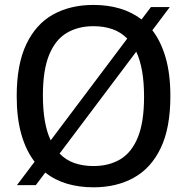

<svg xmlns="http://www.w3.org/2000/svg" viewBox="-20 -770 778 799"><path d="M129 0.5H50.5L124 -97Q88 -143.5 68.8 -211.2Q49.5 -279 49.5 -370Q49.5 -502 89.5 -586Q129.5 -670 201.2 -709.8Q273 -749.5 369 -749.5Q428.5 -749.5 479 -734.5Q529.5 -719.5 569 -689L608 -740.5H686.5L614 -644Q650 -597.5 669.5 -529.5Q689 -461.5 689 -370Q689 -238 649 -154.2Q609 -70.5 537 -30.5Q465 9.5 369 9.5Q309.5 9.5 258.8 -5.5Q208 -20.5 168.5 -52ZM158.5 -373Q158.5 -312.5 166.8 -266Q175 -219.5 191 -186L509.5 -609.5Q483 -636.5 447.5 -648.8Q412 -661 369 -661Q305 -661 257.8 -633Q210.5 -605 184.5 -541.8Q158.5 -478.5 158.5 -373ZM369 -79Q433.5 -79 480.8 -107.2Q528 -135.5 553.8 -198.8Q579.5 -262 579.5 -367Q579.5 -428 571.2 -474.5Q563 -521 547 -555L228 -131Q254.5 -103.5 290.2 -91.2Q326 -79 369 -79Z"/></svg>

Font: Encode Sans Md
Style: Regular
Weight: 500
Designer: Multiple Designers
Foundry: Impallari Type
Version: Version 3.002; ttfautohint (v1.8.3) -l 8 -r 50 -G 200 -x 14 